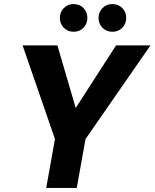

<svg xmlns="http://www.w3.org/2000/svg" viewBox="-20 -923 759 943"><path d="M207 0 250 -240 91 -700H262L360 -365L336 -368L550 -700H719L400 -240L357 0ZM341 -767Q313 -767 293.5 -786.5Q274 -806 274 -835Q274 -864 293.5 -883.5Q313 -903 341 -903Q371 -903 390 -883.5Q409 -864 409 -835Q409 -806 390 -786.5Q371 -767 341 -767ZM532 -767Q503 -767 483.5 -786.5Q464 -806 464 -835Q464 -864 483.5 -883.5Q503 -903 532 -903Q561 -903 580.5 -883.5Q600 -864 600 -835Q600 -806 580.5 -786.5Q561 -767 532 -767Z"/></svg>

Font: DM Sans 20pt Black
Style: Italic
Weight: 900
Italic angle: -10°
Version: Version 4.004;gftools[0.9.30]